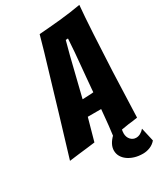

<svg xmlns="http://www.w3.org/2000/svg" viewBox="-242 -829 928 1082"><g transform="rotate(-30 221.5 -288.0)"><path d="M259 -2Q263 -35 267 -67Q270 -95 272.5 -123Q275 -151 277 -171H190L150 -27Q128 -24 98 -20.5Q68 -17 42 -14Q10 -10 -21 -6Q19 -139 58 -268Q74 -322 91.5 -381Q109 -440 126.5 -498.5Q144 -557 160 -611Q176 -665 188 -710Q256 -715 326.5 -722Q397 -729 464 -741Q461 -709 457.5 -661.5Q454 -614 451 -558Q448 -502 445 -441Q442 -380 439 -321Q434 -183 428 -28Q398 -23 368 -20Q343 -16 313 -11Q283 -6 259 -2ZM214 -271Q218 -271 228.5 -271.5Q239 -272 250.5 -272.5Q262 -273 272 -273.5Q282 -274 286 -275Q286 -281 287.5 -295.5Q289 -310 290.5 -328.5Q292 -347 294 -369Q296 -391 298 -412Q302 -463 308 -522L314 -609L299 -608L276 -522ZM357 165Q327 165 302.5 157.5Q278 150 260 137Q242 124 232 106.5Q222 89 222 68Q222 29 262 -10Q263 -10 272 -11.5Q281 -13 293 -15Q305 -17 322 -19Q318 -1 318 11Q318 36 332.5 52Q347 68 368 68Q396 68 421 40L441 128Q425 147 402.5 156Q380 165 357 165Z"/></g></svg>

Font: Bangers
Style: Regular
Weight: 400
Designer: vernon adams
Foundry: Vernon Adams
Version: Version 2.000